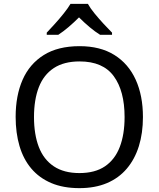

<svg xmlns="http://www.w3.org/2000/svg" viewBox="-20 -964 821 994"><path d="M720 -358Q720 -275 699 -207.5Q678 -140 636.5 -91Q595 -42 533.5 -16Q472 10 391 10Q307 10 245 -16.5Q183 -43 142 -91.5Q101 -140 81 -208Q61 -276 61 -359Q61 -469 97 -551Q133 -633 206.5 -679Q280 -725 392 -725Q499 -725 572 -679.5Q645 -634 682.5 -551.5Q720 -469 720 -358ZM156 -358Q156 -268 181 -203Q206 -138 258.5 -103Q311 -68 391 -68Q472 -68 523.5 -103Q575 -138 600 -203Q625 -268 625 -358Q625 -493 569 -569.5Q513 -646 392 -646Q311 -646 258.5 -611.5Q206 -577 181 -512.5Q156 -448 156 -358ZM435 -944Q447 -922 469.5 -894.5Q492 -867 516.5 -840.5Q541 -814 560 -795V-784H498Q472 -800 444 -823.5Q416 -847 389 -874Q362 -847 335 -824Q308 -801 282 -784H222V-795Q241 -815 264.5 -841Q288 -867 310 -894.5Q332 -922 345 -944Z"/></svg>

Font: Noto Sans Devanagari
Style: Regular
Weight: 400
Designer: Jelle Bosma - Monotype Design Team
Foundry: Monotype Imaging Inc.
Version: Version 2.003